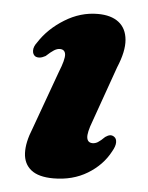

<svg xmlns="http://www.w3.org/2000/svg" viewBox="-43 -518 436 566"><g transform="rotate(5 175.5 -235.0)"><path d="M241.7 -101.2Q227.2 -101.2 224.9 -115.7Q222.6 -130.3 236.1 -165.8L294.5 -330.5Q315 -379.2 312 -413.1Q309 -446.9 286.3 -464.5Q263.7 -482.1 224.3 -482.1Q172.9 -482.1 126.5 -453.3Q80 -424.6 53.2 -382.9Q42.9 -369.6 43.2 -358Q43.4 -346.3 51.7 -341.1Q57.4 -338.3 64.8 -339.1Q72.1 -339.9 81.5 -345.1Q95.5 -358.1 104.6 -363.8Q113.7 -369.4 121.6 -369.4Q136.6 -369.4 138.3 -354.8Q140 -340.2 124.3 -301.3L62 -129.3Q44.4 -86.3 45.9 -54.6Q47.4 -22.9 69.6 -5.3Q91.7 12.2 135.5 12.2Q192.6 12.2 236 -14.1Q279.4 -40.4 301.4 -82.1Q310.8 -98.2 310.7 -109.6Q310.7 -121 303.2 -125.8Q297.1 -129.9 290.9 -128.9Q284.8 -127.9 277.3 -122.7Q264.7 -110.4 257.2 -105.8Q249.7 -101.2 241.7 -101.2Z"/></g></svg>

Font: Fraunces
Style: Italic
Weight: 900
Italic angle: -16°
Version: Version 1.000;[0bf87f6ff]